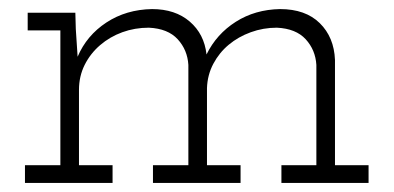

<svg xmlns="http://www.w3.org/2000/svg" viewBox="-20 -403 867 423"><path d="M228 0H35V-39H113V-336H41V-375H146L147 -339Q148 -322 149 -308.5Q150 -295 151 -278Q171 -325 214.5 -353.5Q258 -382 315 -383Q366 -383 398 -355.5Q430 -328 435 -283Q457 -328 499.5 -355Q542 -382 597 -383Q653 -383 684.5 -352Q716 -321 718 -271V-39H792V0H600V-39H677V-260Q675 -293 653.5 -316.5Q632 -340 590 -342Q560 -342 532.5 -332Q505 -322 484 -304.5Q463 -287 450 -262.5Q437 -238 436 -209V-39H510V0H317V-39H395V-260Q393 -293 371.5 -316.5Q350 -340 308 -342Q277 -342 249.5 -332Q222 -322 200.5 -303.5Q179 -285 166.5 -260Q154 -235 154 -205V-39H228Z"/></svg>

Font: Josefin Slab
Style: Regular
Weight: 400
Designer: Santiago Orozco
Foundry: Typemade
Version: Version 2.000